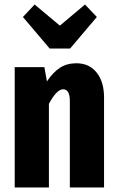

<svg xmlns="http://www.w3.org/2000/svg" viewBox="-20 -827 520 847"><path d="M289.1 -612.8H199.2L81.1 -752L132.8 -807.1L244.1 -713.9L355 -807.1L407.2 -752ZM316.9 -547.9Q373.5 -547.9 406.2 -507.1Q439 -466.3 439 -397V0H288.1V-380.9Q288.1 -433.1 258.8 -433.1Q230 -433.1 195.8 -369.1V0H44.9V-530.8H175.8L187 -467.8Q213.9 -508.3 244.6 -528.1Q275.4 -547.9 316.9 -547.9Z"/></svg>

Font: Fira Sans Compressed
Style: Bold
Weight: 700
Width: 1
Designer: Carrois Corporate & Edenspiekermann AG
Foundry: Carrois Corporate GbR & Edenspiekermann AG
Version: Version 4.203;PS 004.203;hotconv 1.0.88;makeotf.lib2.5.64775